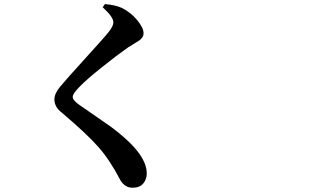

<svg xmlns="http://www.w3.org/2000/svg" viewBox="-20 -839 1540 932"><path d="M530.3 -730.5Q530.3 -756.8 478.5 -803.7L489.3 -819.3Q542 -814.5 573.2 -799.8Q615.2 -778.3 646 -741.2Q676.8 -704.1 676.8 -677.7Q676.8 -666 670.4 -657.2Q664.1 -648.4 656.7 -643.1Q649.4 -637.7 631.8 -627.4Q614.3 -617.2 602.5 -609.4Q547.9 -571.3 474.1 -512.2Q400.4 -453.1 369.1 -420.9Q333 -384.8 333 -369.1Q333 -350.6 369.1 -327.1Q389.6 -312.5 440.4 -277.8Q491.2 -243.2 519 -223.1Q546.9 -203.1 583.5 -170.9Q620.1 -138.7 644.5 -108.4Q692.4 -48.8 692.4 2.9Q692.4 31.2 675.3 51.8Q658.2 72.3 623 72.3Q586.9 72.3 564.5 36.1Q514.6 -60.5 458.5 -124.5Q402.3 -188.5 280.3 -292Q244.1 -319.3 244.1 -356.4Q244.1 -385.7 273.4 -419.9Q299.8 -452.1 394.5 -556.2Q489.3 -660.2 508.8 -685.5Q530.3 -712.9 530.3 -730.5Z"/></svg>

Font: Bpmf Zihi Serif Bold
Style: Bold
Weight: 700
Foundry: But Ko
Version: Version 1.320